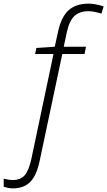

<svg xmlns="http://www.w3.org/2000/svg" viewBox="-134 -785 584 1045"><path d="M-64 240.2Q-87.4 240.2 -113.8 231V187Q-87.9 194.8 -64.9 194.8Q-22 194.8 0.5 168.9Q22.9 143.1 37.1 78.1L157.2 -491.2H57.1L64 -523.9L164.1 -530.8L181.2 -608.9Q198.2 -690.9 238 -728Q277.8 -765.1 349.1 -765.1Q384.8 -765.1 430.2 -750L418 -710.9Q375.5 -724.1 346.2 -724.1Q299.3 -724.1 271.2 -698Q243.2 -671.9 230 -610.8L212.9 -530.8H334L326.2 -491.2H205.1L82 89.8Q65.9 168.5 31.2 204.3Q-3.4 240.2 -64 240.2Z"/></svg>

Font: CAA NEO Sans Light
Style: Italic
Weight: 300
Italic angle: -12°
Version: Version 1.10